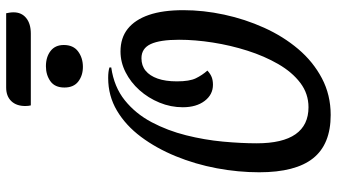

<svg xmlns="http://www.w3.org/2000/svg" viewBox="-255 -816 1093 623"><g transform="rotate(-90 291.5 -504.5)"><path d="M230 22Q135 22 89.5 -35Q44 -92 44 -210Q44 -278 57 -347.5Q70 -417 96 -480.5Q122 -544 159 -593.5Q196 -643 244 -671.5Q292 -700 350 -700Q361 -700 369 -699Q377 -698 384 -696V-690Q321 -681 277.5 -646Q234 -611 206.5 -559Q179 -507 164 -447Q149 -387 143.5 -327.5Q138 -268 138 -218Q138 -134 167.5 -92Q197 -50 255 -50Q299 -50 334 -76.5Q369 -103 395 -148Q421 -193 438.5 -248Q456 -303 465 -360.5Q474 -418 474 -470Q474 -532 460 -562Q446 -592 414 -592Q390 -592 373.5 -578.5Q357 -565 348 -539.5Q339 -514 339 -477Q339 -436 349 -415.5Q359 -395 374 -378Q363 -368 352.5 -364Q342 -360 328 -360Q296 -360 275.5 -387Q255 -414 255 -458Q255 -497 270 -533.5Q285 -570 310.5 -598.5Q336 -627 368.5 -643.5Q401 -660 436 -660Q480 -660 509.5 -636.5Q539 -613 554.5 -568Q570 -523 570 -456Q570 -391 555.5 -323.5Q541 -256 513 -194Q485 -132 444 -83.5Q403 -35 349 -6.5Q295 22 230 22ZM261 -951Q260 -955 259.5 -959.5Q259 -964 259 -969Q259 -998 275 -1014.5Q291 -1031 319 -1031H560Q561 -1026 562 -1020Q563 -1014 563 -1007Q563 -981 544.5 -966Q526 -951 494 -951ZM386 -782Q358 -782 338.5 -797Q319 -812 319 -842Q319 -873 339.5 -887.5Q360 -902 388 -902Q418 -902 437.5 -887Q457 -872 457 -844Q457 -813 436 -797.5Q415 -782 386 -782Z"/></g></svg>

Font: Sansita Swashed Light Light
Style: Regular
Weight: 300
Version: Version 1.003